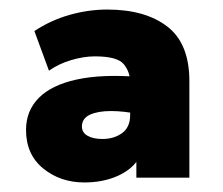

<svg xmlns="http://www.w3.org/2000/svg" viewBox="-20 -733 466 402"><path d="M156.5 -351Q106.5 -351 70.5 -380.2Q34.5 -409.5 34.5 -461Q34.5 -501 61.2 -528Q88 -555 140.5 -566.5Q193 -578 270.5 -572V-494Q239.5 -500.5 212.2 -500.5Q185 -500.5 168.2 -492.8Q151.5 -485 151.5 -468Q151.5 -455.5 163.2 -448.8Q175 -442 194.5 -442Q218.5 -442 235.5 -454.2Q252.5 -466.5 252.5 -492V-561Q252.5 -582 239.2 -598.5Q226 -615 178.5 -615Q155.5 -615 129.2 -607.2Q103 -599.5 82.5 -585L52 -668Q86 -690.5 125.5 -701.8Q165 -713 204.5 -713Q284 -713 330.2 -677.5Q376.5 -642 376.5 -563V-361H265.5V-394Q250 -374 221.2 -362.5Q192.5 -351 156.5 -351Z"/></svg>

Font: Geologica Cursive Black
Style: Regular
Weight: 900
Designer: Sindre Bremnes, Frode Helland
Foundry: Monokrom Skriftforlag AS
Version: Version 1.010;gftools[0.9.28]